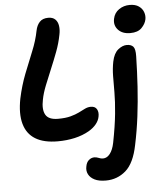

<svg xmlns="http://www.w3.org/2000/svg" viewBox="-64 -798 946 1114"><g transform="rotate(-5 409.0 -241.5)"><path d="M249 9Q168 9 119 -21Q70 -51 53.5 -110.5Q37 -170 54 -257Q70 -332 95.5 -397.5Q121 -463 146 -523.5Q171 -584 182 -641Q188 -672 205.5 -691Q223 -710 256 -710Q282 -710 296.5 -696Q311 -682 314.5 -658Q318 -634 312 -606Q303 -558 284.5 -509Q266 -460 246 -412.5Q226 -365 208.5 -321Q191 -277 184 -240Q172 -183 189.5 -152Q207 -121 262 -121Q306 -121 335.5 -129Q365 -137 385 -147Q405 -157 422 -165.5Q439 -174 457 -174Q482 -174 492 -156.5Q502 -139 497 -114Q493 -91 476.5 -70.5Q460 -50 433 -34Q395 -12 348 -1.5Q301 9 249 9ZM507 260Q467 260 442 247.5Q417 235 406.5 214.5Q396 194 401 170Q405 145 419.5 132.5Q434 120 452 120Q459 120 464.5 121.5Q470 123 475.5 125Q481 127 487.5 129Q494 131 502 131Q525 131 542.5 108.5Q560 86 568 46Q587 -51 594 -122Q601 -193 601 -245.5Q601 -298 601.5 -341Q602 -384 610 -424Q620 -472 645.5 -492.5Q671 -513 696 -513Q721 -513 733.5 -499.5Q746 -486 745 -443Q743 -353 737.5 -266Q732 -179 721.5 -95Q711 -11 694 69Q673 174 623.5 217Q574 260 507 260ZM723 -580Q677 -580 652.5 -606.5Q628 -633 636 -671Q643 -705 670.5 -724Q698 -743 733 -743Q766 -743 786 -729Q806 -715 813.5 -694Q821 -673 817 -652Q812 -626 789.5 -603Q767 -580 723 -580Z"/></g></svg>

Font: Shantell Sans SemiBold
Style: Italic
Weight: 600
Italic angle: -11°
Designer: Stephen Nixon, Anya Danilova, Shantell Martin
Foundry: Arrow Type
Version: Version 1.011;[c5ecc13dd]